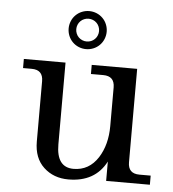

<svg xmlns="http://www.w3.org/2000/svg" viewBox="-52 -764 740 820"><g transform="rotate(5 318.0 -354.0)"><path d="M271 7.8Q207.5 7.8 165.3 -31.5Q123 -70.8 123 -141.6V-400.4Q123 -449.2 74.2 -449.2H37.1V-488.3H215.8V-137.7Q215.8 -39.1 289.1 -39.1Q355.5 -39.1 394 -98.6Q429.7 -154.8 429.7 -234.9V-400.4Q429.7 -449.2 380.9 -449.2H328.1V-488.3H522.9V-87.9Q522.9 -39.1 571.8 -39.1H620.1V0H432.6V-83Q385.3 7.8 271 7.8ZM297.9 -553.2Q281.7 -553.2 266.6 -559.3Q251.5 -565.4 240 -576.9Q228.5 -588.4 222.4 -603.5Q216.3 -618.7 216.3 -634.8Q216.3 -650.9 222.4 -666Q228.5 -681.2 240 -692.6Q251.5 -704.1 266.6 -710.2Q281.7 -716.3 297.9 -716.3Q314 -716.3 329.1 -710.2Q344.2 -704.1 355.7 -692.6Q367.2 -681.2 373.3 -666Q379.4 -650.9 379.4 -634.8Q379.4 -618.7 373.3 -603.5Q367.2 -588.4 355.7 -576.9Q344.2 -565.4 329.1 -559.3Q314 -553.2 297.9 -553.2ZM297.9 -585.9Q307.6 -585.9 316.7 -589.6Q325.7 -593.3 332.5 -600.1Q339.4 -606.9 343 -616Q346.7 -625 346.7 -634.8Q346.7 -644.5 343 -653.6Q339.4 -662.6 332.5 -669.4Q325.7 -676.3 316.7 -679.9Q307.6 -683.6 297.9 -683.6Q288.1 -683.6 279.1 -679.9Q270 -676.3 263.2 -669.4Q256.3 -662.6 252.7 -653.6Q249 -644.5 249 -634.8Q249 -625 252.7 -616Q256.3 -606.9 263.2 -600.1Q270 -593.3 279.1 -589.6Q288.1 -585.9 297.9 -585.9Z"/></g></svg>

Font: Munson
Style: Regular
Weight: 400
Designer: Paul James MIller
Foundry: High-Logic / Made with FontCreator
Version: Version 2.10;May 5, 2019;FontCreator 11.5.0.2430 64-bit